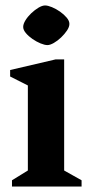

<svg xmlns="http://www.w3.org/2000/svg" viewBox="-20 -683 333 703"><path d="M23.9 0V-22.9L82 -58.7V-370.1L17.1 -402.9V-426.6L183.9 -465.6H214.9V-58.7L278.7 -22.9V0ZM153.9 -517.9Q143.5 -517.9 128.4 -524.1Q113.4 -530.3 99 -540.2Q84.6 -550.1 74.8 -561.8Q64.9 -573.5 64.9 -584.3Q64.9 -595 73.1 -608.5Q81.4 -622 94.3 -634.4Q107.3 -646.7 121 -654.9Q134.7 -663 145.1 -663Q155.1 -663 170.2 -656.8Q185.2 -650.6 199.8 -640.4Q214.4 -630.1 224.2 -618.4Q234.1 -606.8 234.1 -595.4Q234.1 -584.6 225.4 -571.4Q216.6 -558.3 203.7 -545.9Q190.7 -533.5 177 -525.7Q163.2 -517.9 153.9 -517.9Z"/></svg>

Font: Ancizar Serif Light
Style: Regular
Weight: 300
Designer: Cesar Puertas, Viviana Monsalve, Julian Moncada, Julian Prieto, Jose Castro, Felipe Aragon, Mariel Hernandez, Sara Alarc
Version: Version 8.100